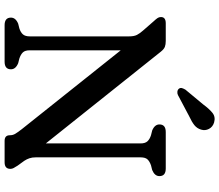

<svg xmlns="http://www.w3.org/2000/svg" viewBox="-79 -873 952 834"><g transform="rotate(90 397.0 -456.0)"><path d="M281 -27.5Q281 0 248 0H89.5Q56.5 0 56.5 -27.5Q56.5 -48 83 -59L103 -64Q120.5 -69.5 129.2 -79.5Q138 -89.5 138 -109.5V-541Q138 -562.5 131.5 -575Q125 -587.5 113 -601L72 -648Q63.5 -657 58.8 -663.8Q54 -670.5 54 -679Q54 -700 81 -700H158Q173 -700 183.2 -696.2Q193.5 -692.5 205 -678L603 -179V-590.5Q603 -610.5 593.8 -620.5Q584.5 -630.5 567 -636L547 -641Q520.5 -652 520.5 -672.5Q520.5 -700 553.5 -700H712Q745 -700 745 -672.5Q745 -652 718.5 -641L698.5 -636Q681 -630 672.2 -620.5Q663.5 -611 663.5 -590.5V-135Q663.5 -119.5 667.5 -107.8Q671.5 -96 678.5 -85.5L699.5 -56.5Q706.5 -45.5 710 -39Q713.5 -32.5 713.5 -25Q713.5 0 685 0H592Q567.5 0 567.5 -22.5Q567.5 -35 562 -44.8Q556.5 -54.5 542 -73.5L198.5 -504.5V-109.5Q198.5 -89 207.5 -79.5Q216.5 -70 234.5 -64L254.5 -59Q281 -48 281 -27.5ZM433.5 -862.5Q452.5 -888.5 470.2 -902.8Q488 -917 512 -910Q531.5 -904 540 -887.5Q548.5 -871 543 -853.5Q538 -836 523.8 -824.5Q509.5 -813 485.5 -802L393 -753Q386 -749.5 378 -750.5Q370 -751.5 365.5 -757Q360.5 -763.5 362.8 -770.8Q365 -778 369.5 -785.5Z"/></g></svg>

Font: Fraunces 9pt S100
Style: Regular
Weight: 400
Version: Version 1.000; ttfautohint (v1.8.3)